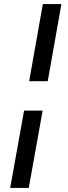

<svg xmlns="http://www.w3.org/2000/svg" viewBox="-20 -815 331 941"><path d="M189 -273 121 106H30L98 -273ZM123 -417 190 -795H281L214 -417Z"/></svg>

Font: SVN-Poppins
Style: Italic
Weight: 400
Italic angle: -10°
Designer: Ninad Kale (Devanagari), Jonny Pinhorn (Latin)
Foundry: Indian Type Foundry
Version: Version 3.002 2017; ttfautohint (v1.8.3)